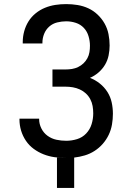

<svg xmlns="http://www.w3.org/2000/svg" viewBox="-20 -763 640 937"><path d="M258 154V6Q268 7 278.5 7.5Q289 8 299 8H301Q273 8 245.5 4Q218 0 192.5 -10Q167 -20 144.5 -36.5Q122 -53 106.5 -76Q91 -99 83 -125.5Q75 -152 75 -180V-184H171V-181Q171 -158 182 -136Q193 -114 212.5 -100Q232 -86 255.5 -81Q279 -76 303 -76Q330 -76 356 -84Q382 -92 400.5 -111.5Q419 -131 427 -157Q435 -183 435 -210Q435 -228 432 -245.5Q429 -263 420.5 -279Q412 -295 399 -307Q386 -319 369.5 -326.5Q353 -334 335.5 -337Q318 -340 300 -340H236V-424H300Q316 -424 331.5 -426.5Q347 -429 361.5 -436Q376 -443 387.5 -454Q399 -465 406.5 -479Q414 -493 416.5 -508.5Q419 -524 419 -540Q419 -563 412 -586.5Q405 -610 389 -627Q373 -644 350 -651.5Q327 -659 303 -659Q281 -659 259 -653.5Q237 -648 220.5 -633.5Q204 -619 195.5 -598Q187 -577 187 -555V-551H91V-558Q91 -584 98 -610Q105 -636 119 -658.5Q133 -681 154 -698Q175 -715 199.5 -725Q224 -735 250 -739Q276 -743 303 -743Q331 -743 358.5 -738.5Q386 -734 411 -722.5Q436 -711 456.5 -691.5Q477 -672 490.5 -648Q504 -624 509.5 -596.5Q515 -569 515 -541Q515 -517 510 -492.5Q505 -468 492.5 -447Q480 -426 461 -409.5Q442 -393 419 -383Q445 -373 467 -355.5Q489 -338 504 -314.5Q519 -291 525 -263.5Q531 -236 531 -208Q531 -182 526.5 -155.5Q522 -129 510.5 -105Q499 -81 481.5 -61Q464 -41 441.5 -26.5Q419 -12 393.5 -4.5Q368 3 342 6V154Z"/></svg>

Font: Iosevka Medium Extended
Style: Regular
Weight: 500
Width: 7
Monospace: yes
Designer: Belleve Invis
Foundry: Belleve Invis
Version: Version 32.5.0; ttfautohint (v1.8.4)